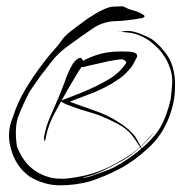

<svg xmlns="http://www.w3.org/2000/svg" viewBox="-20 -669 561 594"><path d="M402.3 -633.8Q430.7 -622.1 426.8 -617.2Q421.9 -612.3 414.1 -612.3Q371.1 -604.5 335.9 -603.5Q301.8 -602.5 271.5 -584Q235.4 -559.6 199.2 -533.2Q162.1 -507.8 138.7 -477.5Q112.3 -442.4 103.5 -431.6Q95.7 -419.9 72.3 -386.7Q53.7 -351.6 39.1 -315.4Q23.4 -280.3 32.2 -216.8Q41 -193.4 54.7 -173.8Q68.4 -154.3 88.9 -140.6Q106.4 -128.9 125 -123Q144.5 -116.2 168 -116.2Q184.6 -114.3 238.3 -125Q292 -136.7 342.8 -166Q395.5 -194.3 425.8 -226.6Q457 -259.8 456.1 -259.8Q457 -259.8 442.4 -242.2Q427.7 -225.6 405.3 -206.1Q392.6 -195.3 379.9 -185.5Q367.2 -176.8 354.5 -169.9Q287.1 -132.8 260.7 -126Q234.4 -119.1 235.4 -118.2Q235.4 -118.2 240.2 -119.1Q244.1 -119.1 261.7 -124Q279.3 -129.9 315.4 -143.6Q350.6 -157.2 404.3 -198.2Q456.1 -240.2 475.6 -274.4Q496.1 -309.6 507.8 -361.3Q510.7 -381.8 512.7 -411.1Q514.6 -441.4 500 -473.6Q492.2 -491.2 477.5 -509.8Q462.9 -527.3 439.5 -544.9Q405.3 -566.4 375 -568.4Q345.7 -571.3 346.7 -572.3Q345.7 -569.3 369.1 -573.2Q393.6 -576.2 442.4 -551.8Q462.9 -542 490.2 -507.8Q518.6 -472.7 521.5 -417Q521.5 -408.2 521.5 -399.4Q521.5 -354.5 502.9 -305.7Q480.5 -248 436.5 -209Q394.5 -169.9 349.6 -146.5Q304.7 -123 259.8 -108.4Q214.8 -95.7 166 -95.7Q165 -95.7 165 -95.7Q116.2 -95.7 71.3 -123Q29.3 -153.3 14.6 -206.1Q7.8 -228.5 7.8 -250Q7.8 -278.3 19.5 -305.7Q34.2 -352.5 59.6 -394.5Q85 -436.5 114.3 -474.6Q128.9 -494.1 145.5 -512.7Q162.1 -531.2 168 -540Q177.7 -555.7 196.3 -570.3Q214.8 -585 251 -611.3Q303.7 -646.5 329.1 -648.4Q346.7 -649.4 355.5 -649.4Q359.4 -649.4 360.4 -649.4Q368.2 -645.5 373 -643.6Q377 -640.6 402.3 -633.8Q402.3 -633.8 379.9 -624Q356.4 -613.3 340.8 -606.4Q340.8 -606.4 402.3 -633.8ZM237.3 -479.5Q237.3 -478.5 237.3 -476.6Q237.3 -469.7 230.5 -459Q221.7 -447.3 218.8 -441.4Q210 -426.8 202.1 -413.1Q193.4 -399.4 185.5 -384.8Q168 -354.5 149.4 -319.3Q129.9 -284.2 123 -249Q120.1 -232.4 118.2 -232.4Q118.2 -232.4 117.2 -234.4Q116.2 -238.3 116.2 -243.2Q116.2 -246.1 117.2 -250Q123 -280.3 135.7 -308.6Q148.4 -336.9 160.2 -365.2Q170.9 -390.6 180.7 -417Q189.5 -444.3 203.1 -467.8Q209 -479.5 220.7 -487.3Q224.6 -489.3 227.5 -490.2Q233.4 -490.2 237.3 -479.5ZM246.1 -463.9Q240.2 -460.9 232.4 -461.9Q224.6 -461.9 229.5 -472.7Q235.4 -484.4 279.3 -499Q311.5 -509.8 353.5 -509.8Q368.2 -509.8 384.8 -508.8Q386.7 -507.8 388.7 -507.8Q391.6 -506.8 393.6 -506.8Q405.3 -503.9 404.3 -495.1Q402.3 -486.3 401.4 -489.3Q399.4 -483.4 396.5 -478.5Q393.6 -472.7 390.6 -467.8Q386.7 -460.9 381.8 -456.1Q377 -450.2 371.1 -444.3Q361.3 -433.6 349.6 -425.8Q337.9 -418 327.1 -411.1Q298.8 -394.5 267.6 -381.8Q237.3 -370.1 206.1 -358.4Q197.3 -355.5 197.3 -354.5Q196.3 -353.5 206.1 -350.6Q220.7 -345.7 235.4 -339.8Q251 -335 265.6 -329.1Q311.5 -314.5 348.6 -290Q384.8 -266.6 400.4 -243.2Q422.9 -203.1 422.9 -202.1Q422.9 -201.2 421.9 -202.1Q421.9 -202.1 418.9 -206.1Q408.2 -222.7 396.5 -239.3Q377.9 -267.6 346.7 -284.2Q316.4 -300.8 286.1 -312.5Q282.2 -314.5 265.6 -319.3Q249 -324.2 229.5 -330.1Q206.1 -337.9 186.5 -345.7Q168 -353.5 168 -357.4Q168 -357.4 168 -357.4Q193.4 -367.2 218.8 -377Q244.1 -386.7 268.6 -398.4Q297.9 -412.1 326.2 -429.7Q353.5 -448.2 370.1 -473.6Q372.1 -477.5 366.2 -481.4Q361.3 -486.3 353.5 -485.4Q339.8 -484.4 326.2 -481.4Q313.5 -479.5 306.6 -477.5Q292 -474.6 246.1 -463.9Z"/></svg>

Font: Margalida Font
Style: Regular
Weight: 400
Designer: Mateu Riera. mateurierasureda@hotmail.com
Version: Version 1.0